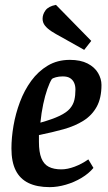

<svg xmlns="http://www.w3.org/2000/svg" viewBox="-20 -759 444 789"><path d="M184 10Q132 10 97 -7Q62 -24 44.5 -59Q27 -94 27 -149Q27 -193 35.5 -242.5Q44 -292 62 -340Q80 -388 108.5 -427Q137 -466 176.5 -489.5Q216 -513 267 -513Q311 -513 340 -498Q369 -483 383 -459Q397 -435 397 -410Q397 -356 377.5 -320.5Q358 -285 323 -263Q288 -241 241.5 -228Q195 -215 140 -204V-176Q140 -134 150 -109Q160 -84 180.5 -73.5Q201 -63 232 -63Q257 -63 286.5 -74Q316 -85 343 -104L364 -69Q345 -46 315 -28Q285 -10 250.5 0Q216 10 184 10ZM146 -255Q196 -269 225 -283Q254 -297 267.5 -313Q281 -329 285.5 -348Q290 -367 290 -391Q290 -407 284.5 -419Q279 -431 268 -438Q257 -445 238 -445Q222 -445 209.5 -441.5Q197 -438 193 -434Q184 -420 174.5 -393Q165 -366 157.5 -330.5Q150 -295 146 -255ZM326 -554 230 -608Q209 -619 192 -630Q175 -641 165 -653.5Q155 -666 155 -682Q155 -700 167 -716.5Q179 -733 210 -739L355 -591Z"/></svg>

Font: Faustina SemiBold
Style: Italic
Weight: 600
Italic angle: -8°
Designer: Alfonso Garcia
Foundry: http://www.omnibus-type.com
Version: Version 1.200